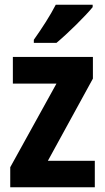

<svg xmlns="http://www.w3.org/2000/svg" viewBox="-20 -786 440 806"><path d="M369 -756V-766H214C191 -721 156 -667 122 -619V-606H217C265 -646 339 -719 369 -756ZM378 0V-111H181L370 -456V-547H34V-435H217L23 -84V0Z"/></svg>

Font: Noto Sans Hebrew Condensed
Style: Bold
Weight: 700
Width: 3
Designer: Monotype Design Team
Foundry: Monotype Imaging Inc.
Version: Version 2.004